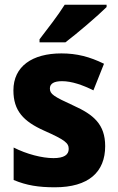

<svg xmlns="http://www.w3.org/2000/svg" viewBox="-20 -786 501 816"><path d="M433 -756V-766H255C227 -721 181 -662 148 -619V-606H258C308 -644 396 -719 433 -756ZM427 -165C427 -258 377 -299 293 -337C208 -376 192 -386 192 -410C192 -431 210 -441 244 -441C284 -441 331 -425 377 -402L422 -515C361 -545 306 -559 241 -559C117 -559 37 -504 37 -402C37 -315 80 -270 167 -231C257 -191 272 -178 272 -153C272 -128 252 -114 207 -114C159 -114 93 -131 38 -159V-21C93 2 144 10 213 10C357 10 427 -55 427 -165Z"/></svg>

Font: Noto Sans Thai SemCond ExtBd
Style: Regular
Weight: 800
Width: 4
Designer: Monotype Design Team
Foundry: Monotype Imaging Inc.
Version: Version 2.002